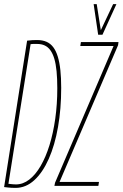

<svg xmlns="http://www.w3.org/2000/svg" viewBox="-22 -905 597 935"><path d="M54 10Q43 10 33.5 9.5Q24 9 16 8Q8 7 -2 6L110 -707Q125 -709 136 -709.5Q147 -710 159 -710Q185 -710 204.5 -701.5Q224 -693 237.5 -675Q251 -657 259.5 -629Q268 -601 272 -563.5Q276 -526 276 -477Q276 -375 260.5 -286.5Q245 -198 215.5 -131.5Q186 -65 145 -27.5Q104 10 54 10ZM56 -7Q90 -7 120.5 -30.5Q151 -54 176 -97Q201 -140 219 -198Q237 -256 247 -326.5Q257 -397 257 -475Q257 -522 253.5 -558Q250 -594 242.5 -619Q235 -644 223.5 -660Q212 -676 196 -683.5Q180 -691 159 -691Q154 -691 149 -691Q144 -691 139 -691Q134 -691 127 -690L19 -10Q26 -9 32 -8.5Q38 -8 44 -7.5Q50 -7 56 -7ZM243 0 246 -15 531 -681H369L372 -700H555L553 -685L268 -19H460L457 0ZM545 -885 477 -736H456L434 -885H449L469 -758L529 -885Z"/></svg>

Font: Georama
Style: Italic
Weight: 400
Width: 2
Italic angle: -9°
Designer: Jean-Baptiste Levee
Foundry: Production Type
Version: Version 1.000